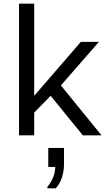

<svg xmlns="http://www.w3.org/2000/svg" viewBox="-20 -740 590 1050"><path d="M84 0V-720H167V-216L422 -511H521L313 -273L535 0H433L257 -216L167 -124V0ZM239 290V282Q259 258 270.5 230Q282 202 282 173H244V69H330V159Q330 193 319.5 228Q309 263 285 290Z"/></svg>

Font: Chivo Medium Light
Style: Regular
Weight: 300
Version: Version 2.002